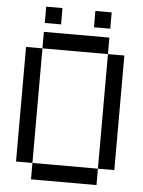

<svg xmlns="http://www.w3.org/2000/svg" viewBox="-57 -888 695 934"><g transform="rotate(5 290.0 -421.5)"><path d="M449.7 0H129.9V-80.1H449.7ZM129.9 -80.1H49.8V-639.6H129.9ZM529.8 -80.1H449.7V-639.6H529.8ZM449.7 -639.6H129.9V-720.2H449.7ZM210 -763.7H130.4V-843.3H210ZM450.2 -763.7H370.6V-843.3H450.2Z"/></g></svg>

Font: W95FA
Style: Regular
Weight: 400
Designer: FontsArena.com
Foundry: Alina Sava
Version: Version 1.002;Fontself Maker 3.4.0